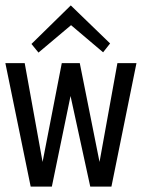

<svg xmlns="http://www.w3.org/2000/svg" viewBox="-33 -688 599 708"><path d="M470.2 -455.1 377.9 0H299.8L227.1 -334L158.2 0H80.1L-13.2 -455.1H58.1L124 -90.8L194.8 -455.1H261.2L334 -90.8L399.9 -455.1ZM373 -527.8 347.2 -495.1 229 -595.2 108.9 -494.1 83 -525.9 228 -668Z"/></svg>

Font: Anonymous Pro
Style: Regular
Weight: 400
Monospace: yes
Designer: Mark Simonson
Version: Version 1.003